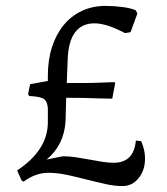

<svg xmlns="http://www.w3.org/2000/svg" viewBox="-20 -618 565 650"><path d="M458 -140Q471 -110 471 -82Q471 -41 449 -14.5Q427 12 395 12Q368 12 336.5 5Q305 -2 272 -10.5Q239 -19 206.5 -26Q174 -33 144 -33Q100 -33 60 -3L53 -7L38 -41Q142 -110 142 -204V-252Q140 -275 128.5 -283Q117 -291 79 -293L75 -299L82 -333L142 -344V-361Q142 -415 156 -458.5Q170 -502 195.5 -533Q221 -564 257 -581Q293 -598 337 -598Q367 -598 396 -594Q425 -590 440 -583L445 -572L422 -509L403 -506Q341 -539 300 -539Q213 -539 209 -415L206 -337Q235 -337 263.5 -337Q292 -337 315 -338Q342 -339 367 -340L370 -337L360 -284Q337 -284 311 -285Q289 -286 261 -286.5Q233 -287 204 -287L202 -208Q197 -127 138 -78L193 -89Q215 -89 237.5 -85.5Q260 -82 282 -78Q304 -74 325 -70.5Q346 -67 365 -67Q433 -67 440 -142Z"/></svg>

Font: Alegreya
Style: Regular
Weight: 400
Designer: Juan Pablo del Peral
Foundry: Juan Pablo del Peral
Version: Version 1.003